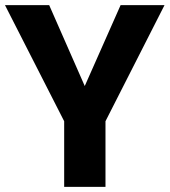

<svg xmlns="http://www.w3.org/2000/svg" viewBox="-20 -731 664 751"><path d="M172.4 -710.9 311.5 -394.5 451.7 -710.9H623.5L392.6 -256.8V0H231V-256.8L-0.5 -710.9Z"/></svg>

Font: Roboto ExtraBold
Style: Regular
Weight: 800
Designer: Christian Robertson
Foundry: Google
Version: Version 3.009; 2024